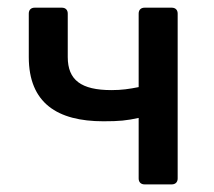

<svg xmlns="http://www.w3.org/2000/svg" viewBox="-20 -485 564 505"><path d="M344.7 -174.8V-15.6C344.7 -5.9 350.6 0 360.4 0H431.6C441.4 0 447.3 -5.9 447.3 -15.6V-449.2C447.3 -459 441.4 -464.8 431.6 -464.8H360.4C350.6 -464.8 344.7 -459 344.7 -449.2V-255.9C320.3 -251 299.8 -248 273.4 -248C193.4 -248 158.2 -274.4 158.2 -335V-449.2C158.2 -459 152.3 -464.8 142.6 -464.8H71.3C61.5 -464.8 55.7 -459 55.7 -449.2V-335C55.7 -213.9 130.9 -166 252 -166C294.9 -166 312.5 -168 344.7 -174.8Z"/></svg>

Font: Ed Sans Neue Medium
Style: Regular
Weight: 500
Designer: Stephen Hutchings
Version: Version 1.004;PS 001.004;hotconv 1.0.88;makeotf.lib2.5.64775